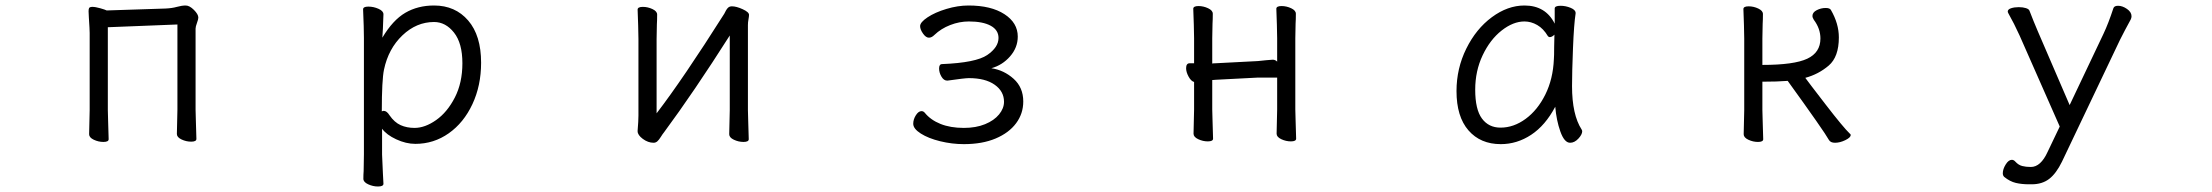

<svg xmlns="http://www.w3.org/2000/svg" viewBox="-20 -506 8040 698"><path d="M372 -407V-106L373 -68L375 0Q375 10 356 10Q338 10 321 2Q304 -6 304 -18L306 -106V-386Q306 -398 303 -443L302 -465Q302 -473 304 -477Q307 -481 316 -481Q327 -481 344.5 -476Q362 -471 368 -468L582 -475Q605 -476 623 -481Q641 -486 655 -486Q669 -486 685 -470Q701 -454 701 -442Q701 -436 696 -422.5Q691 -409 691 -402V-107L692 -69L694 -1Q694 9 675 9Q657 9 640 1Q623 -7 623 -19L625 -107V-417Z M1300 -472Q1300 -482 1319 -482Q1338 -482 1356 -474Q1374 -466 1374 -454L1372 -402L1370 -369Q1408 -433 1453.5 -459.5Q1499 -486 1558 -486Q1635 -486 1682 -431.5Q1729 -377 1729 -278Q1729 -195 1697.5 -127.5Q1666 -60 1611.5 -21.5Q1557 17 1490 17Q1456 17 1420.5 0.5Q1385 -16 1369 -38V56Q1369 61 1372 124Q1374 154 1374 162Q1374 172 1354 172Q1336 172 1318.5 164Q1301 156 1301 144Q1301 128 1302 116L1303 55V-368Q1303 -403 1300 -472ZM1375 -103Q1386 -103 1396 -87Q1414 -61 1436.5 -51Q1459 -41 1487 -41Q1525 -41 1565.5 -69.5Q1606 -98 1633.5 -151.5Q1661 -205 1661 -276Q1661 -349 1630.5 -387.5Q1600 -426 1558 -426Q1494 -426 1443 -377.5Q1392 -329 1376 -253Q1368 -215 1368 -101Q1372 -103 1375 -103Z M2394 -25Q2389 -19 2382.5 -8.5Q2376 2 2370 7.5Q2364 13 2356 13Q2336 13 2317 -1Q2298 -15 2298 -29V-31Q2301 -67 2301 -86V-364L2300 -413L2298 -471Q2298 -481 2317 -481Q2335 -481 2352 -473Q2369 -465 2369 -453Q2369 -432 2368 -417L2367 -364V-94Q2463 -219 2613 -456Q2615 -460 2619 -467.5Q2623 -475 2628 -479Q2633 -483 2641 -483Q2657 -483 2680 -472.5Q2703 -462 2703 -452Q2703 -446 2701 -435.5Q2699 -425 2699 -415V-106L2700 -68L2702 0Q2702 10 2683 10Q2665 10 2648 2Q2631 -6 2631 -18L2633 -106V-377Q2502 -171 2394 -25Z M3394 -257Q3394 -273 3405 -273Q3528 -278 3569 -306Q3610 -334 3610 -368Q3610 -397 3581.5 -412.5Q3553 -428 3502 -428Q3468 -428 3434.5 -415Q3401 -402 3377 -379Q3367 -369 3357 -369Q3346 -369 3335.5 -384Q3325 -399 3325 -411Q3325 -425 3352 -443Q3379 -461 3420.5 -473.5Q3462 -486 3501 -486Q3583 -486 3631.5 -454.5Q3680 -423 3680 -373Q3680 -333 3652 -301Q3624 -269 3584 -258Q3630 -251 3665 -219.5Q3700 -188 3700 -137Q3700 -93 3674 -58Q3648 -23 3599.5 -2.5Q3551 18 3484 18Q3441 18 3398 7.5Q3355 -3 3327.5 -20.5Q3300 -38 3300 -56Q3300 -72 3309.5 -87Q3319 -102 3330 -102Q3337 -102 3342 -96Q3363 -70 3399 -55.5Q3435 -41 3484 -41Q3528 -41 3561 -54.5Q3594 -68 3612 -90Q3630 -112 3630 -136Q3630 -174 3596 -198Q3562 -222 3502 -222Q3488 -222 3425 -213H3423Q3411 -213 3402.5 -227.5Q3394 -242 3394 -257Z M4554 -224 4400 -216 4387 -215V-108L4388 -70L4390 -2Q4390 8 4371 8Q4353 8 4336 0Q4319 -8 4319 -20L4321 -108V-208Q4310 -211 4301 -227.5Q4292 -244 4292 -258Q4292 -276 4305 -276H4321V-367L4320 -416L4318 -474Q4318 -484 4337 -484Q4355 -484 4372 -476Q4389 -468 4389 -456Q4389 -435 4388 -420L4387 -367V-275Q4391 -276 4399 -276L4553 -284Q4555 -284 4582 -287Q4602 -289 4607 -289Q4616 -289 4623 -282V-367L4622 -416L4620 -474Q4620 -484 4639 -484Q4657 -484 4674 -476Q4691 -468 4691 -456Q4691 -435 4690 -420L4689 -367V-108L4690 -70L4692 -2Q4692 8 4673 8Q4655 8 4638 0Q4621 -8 4621 -20L4623 -108V-224Z M5695 -193Q5695 -89 5730 -35Q5732 -31 5732 -29Q5732 -17 5718 -2Q5704 13 5688 13Q5667 13 5652.5 -28Q5638 -69 5634 -118Q5598 -50 5546.5 -16Q5495 18 5436 18Q5362 18 5318.5 -32Q5275 -82 5275 -175Q5275 -257 5310.5 -329Q5346 -401 5403.5 -443.5Q5461 -486 5522 -486Q5599 -486 5632 -420V-475Q5632 -485 5653 -485Q5672 -485 5690 -477.5Q5708 -470 5708 -459V-457Q5702 -419 5698.5 -331.5Q5695 -244 5695 -193ZM5614 -371Q5610 -371 5607 -375Q5591 -402 5568.5 -415Q5546 -428 5522 -428Q5481 -428 5439 -395Q5397 -362 5370 -305Q5343 -248 5343 -180Q5343 -108 5367.5 -75Q5392 -42 5435 -42Q5483 -42 5526.5 -74Q5570 -106 5598 -162.5Q5626 -219 5629 -291Q5630 -301 5630 -335L5631 -380Q5622 -371 5614 -371Z M6320 -415 6318 -473Q6318 -483 6337 -483Q6355 -483 6372 -475Q6389 -467 6389 -455Q6389 -434 6388 -419L6387 -366V-270Q6502 -270 6550 -292.5Q6598 -315 6598 -366Q6598 -402 6574 -434Q6569 -442 6569 -448Q6569 -461 6584.5 -469Q6600 -477 6617 -477Q6632 -477 6636 -470Q6665 -420 6665 -370Q6665 -299 6628 -267.5Q6591 -236 6543 -223Q6553 -209 6617 -126Q6681 -43 6705 -20Q6708 -19 6708 -15Q6708 -6 6688.5 3.5Q6669 13 6651 13Q6635 13 6629 3Q6612 -28 6479 -212Q6442 -209 6387 -209V-106L6388 -68L6390 0Q6390 10 6371 10Q6353 10 6336 2Q6319 -6 6319 -18L6321 -106V-366Z M7266 137Q7261 132 7261 124Q7261 109 7271.5 92Q7282 75 7294 75Q7301 75 7307 82Q7318 94 7331.5 97.5Q7345 101 7363 101Q7399 101 7424 46L7468 -46L7322 -377Q7302 -421 7281 -458Q7279 -462 7279 -464Q7279 -472 7291 -476Q7303 -480 7319 -480Q7334 -480 7345 -476.5Q7356 -473 7358 -467Q7373 -428 7388 -393L7504 -124L7627 -383Q7645 -421 7663 -476Q7666 -485 7680 -485Q7696 -485 7712.5 -473.5Q7729 -462 7729 -447Q7729 -441 7726 -435Q7704 -395 7687 -361L7476 82Q7455 125 7429.5 144.5Q7404 164 7366 164H7356Q7330 164 7308.5 159Q7287 154 7266 137Z"/></svg>

Font: Fusion Kai T
Style: Regular
Weight: 400
Designer: Fontworks Inc.
Version: Version 24.134;May 13, 2024